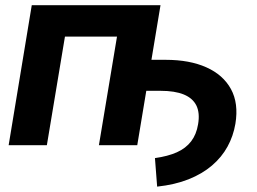

<svg xmlns="http://www.w3.org/2000/svg" viewBox="-20 -549 973 726"><path d="M574.2 156.7 565.9 48.8Q614.7 42 648.7 26.9Q682.6 11.7 702.6 -14.4Q722.7 -40.5 729 -79.1Q736.3 -121.6 722.7 -149.7Q709 -177.7 675 -191.7Q641.1 -205.6 587.4 -205.6H485.4L504.4 -322.8H606.9Q696.8 -322.8 760.3 -294.4Q823.7 -266.1 853.3 -212.2Q882.8 -158.2 870.1 -81.1Q862.3 -34.7 840.3 5.4Q818.4 45.4 781.5 76.9Q744.6 108.4 693.1 128.9Q641.6 149.4 574.2 156.7ZM586.9 -529.3 499 0H354L422.4 -410.6H225.6L157.2 0H12.7L100.1 -529.3Z"/></svg>

Font: Inter 24pt
Style: Bold Italic
Weight: 700
Italic angle: -9.3988°
Version: Version 4.001;git-66647c0bb